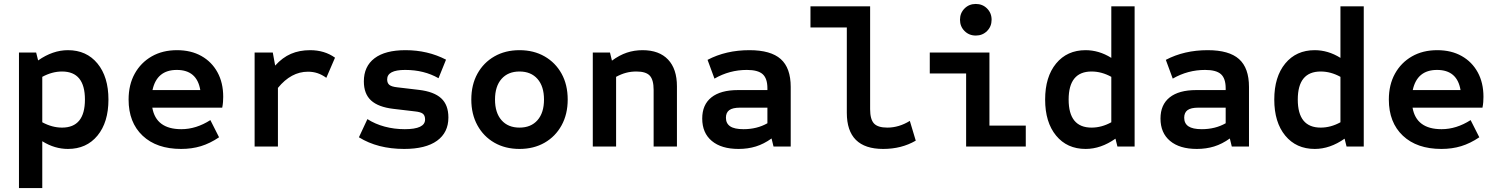

<svg xmlns="http://www.w3.org/2000/svg" viewBox="-20 -742 7580 972"><path d="M76 210V-476H163L173 -436Q247 -488 324 -488Q418 -488 473.5 -420.5Q529 -353 529 -238Q529 -123 473.5 -55.5Q418 12 324 12Q291 12 258.5 2.5Q226 -7 194 -27V210ZM294 -96Q410 -96 410 -238Q410 -380 294 -380Q244 -380 194 -353V-123Q244 -96 294 -96Z M897 12Q773 12 702 -55Q631 -122 631 -238Q631 -313 662 -369Q693 -425 748 -456.5Q803 -488 876 -488Q947 -488 999.5 -458.5Q1052 -429 1081 -376Q1110 -323 1110 -252Q1110 -239 1109 -225.5Q1108 -212 1105 -197H751Q770 -88 898 -88Q973 -88 1045 -134L1089 -47Q1043 -16 997 -2Q951 12 897 12ZM752 -286H994Q977 -388 875 -388Q774 -388 752 -286Z M1269 0V-476H1361L1373 -410Q1410 -451 1453 -469.5Q1496 -488 1550 -488Q1623 -488 1676 -450L1632 -348Q1610 -364 1587.5 -371.5Q1565 -379 1539 -379Q1454 -379 1387 -297V0Z M2026 12Q1892 12 1797 -47L1840 -139Q1879 -114 1927.5 -101Q1976 -88 2029 -88Q2132 -88 2132 -137Q2132 -157 2121 -166Q2110 -175 2081 -178L1971 -191Q1895 -200 1858.5 -233.5Q1822 -267 1822 -330Q1822 -406 1876 -447Q1930 -488 2033 -488Q2145 -488 2238 -440L2200 -346Q2127 -388 2031 -388Q1940 -388 1940 -340Q1940 -321 1951.5 -312Q1963 -303 1991 -300L2101 -287Q2177 -278 2213.5 -244.5Q2250 -211 2250 -147Q2250 -71 2192.5 -29.5Q2135 12 2026 12Z M2610 12Q2538 12 2483 -19.5Q2428 -51 2397 -107.5Q2366 -164 2366 -238Q2366 -313 2397 -369Q2428 -425 2483 -456.5Q2538 -488 2610 -488Q2682 -488 2737 -456.5Q2792 -425 2823 -369Q2854 -313 2854 -238Q2854 -164 2823 -107.5Q2792 -51 2737 -19.5Q2682 12 2610 12ZM2610 -96Q2668 -96 2701 -133.5Q2734 -171 2734 -238Q2734 -305 2701 -342.5Q2668 -380 2610 -380Q2552 -380 2519 -342.5Q2486 -305 2486 -238Q2486 -171 2519 -133.5Q2552 -96 2610 -96Z M2981 0V-476H3068L3078 -435Q3116 -463 3153.5 -475.5Q3191 -488 3233 -488Q3317 -488 3362 -440.5Q3407 -393 3407 -305V0H3289V-287Q3289 -338 3269.5 -359Q3250 -380 3202 -380Q3174 -380 3149.5 -373.5Q3125 -367 3099 -353V0Z M3719 12Q3632 12 3583.5 -28.5Q3535 -69 3535 -142Q3535 -212 3581.5 -249Q3628 -286 3716 -286H3865V-295Q3865 -345 3841 -366.5Q3817 -388 3761 -388Q3673 -388 3597 -344L3562 -439Q3655 -488 3774 -488Q3882 -488 3932.5 -443Q3983 -398 3983 -302V0H3896L3886 -41Q3847 -13 3806.5 -0.5Q3766 12 3719 12ZM3744 -88Q3812 -88 3865 -118V-197H3727Q3689 -197 3672 -184.5Q3655 -172 3655 -146Q3655 -117 3676.5 -102.5Q3698 -88 3744 -88Z M4451 12Q4267 12 4267 -171V-603H4083V-710H4385V-189Q4385 -138 4404.5 -117Q4424 -96 4472 -96Q4531 -96 4586 -130L4616 -30Q4544 12 4451 12Z M4871 0V-370H4687V-476H4989V-106H5173V0ZM4920 -562Q4886 -562 4863 -585Q4840 -608 4840 -642Q4840 -676 4863 -699Q4886 -722 4920 -722Q4954 -722 4977 -699Q5000 -676 5000 -642Q5000 -608 4977 -585Q4954 -562 4920 -562Z M5476 12Q5382 12 5326.5 -55.5Q5271 -123 5271 -238Q5271 -353 5326.5 -420.5Q5382 -488 5476 -488Q5509 -488 5541.5 -478.5Q5574 -469 5606 -449V-710H5724V0H5637L5627 -40Q5553 12 5476 12ZM5506 -96Q5557 -96 5606 -123V-353Q5557 -380 5506 -380Q5390 -380 5390 -238Q5390 -96 5506 -96Z M6039 12Q5952 12 5903.5 -28.5Q5855 -69 5855 -142Q5855 -212 5901.5 -249Q5948 -286 6036 -286H6185V-295Q6185 -345 6161 -366.5Q6137 -388 6081 -388Q5993 -388 5917 -344L5882 -439Q5975 -488 6094 -488Q6202 -488 6252.5 -443Q6303 -398 6303 -302V0H6216L6206 -41Q6167 -13 6126.5 -0.5Q6086 12 6039 12ZM6064 -88Q6132 -88 6185 -118V-197H6047Q6009 -197 5992 -184.5Q5975 -172 5975 -146Q5975 -117 5996.5 -102.5Q6018 -88 6064 -88Z M6636 12Q6542 12 6486.5 -55.5Q6431 -123 6431 -238Q6431 -353 6486.5 -420.5Q6542 -488 6636 -488Q6669 -488 6701.5 -478.5Q6734 -469 6766 -449V-710H6884V0H6797L6787 -40Q6713 12 6636 12ZM6666 -96Q6717 -96 6766 -123V-353Q6717 -380 6666 -380Q6550 -380 6550 -238Q6550 -96 6666 -96Z M7277 12Q7153 12 7082 -55Q7011 -122 7011 -238Q7011 -313 7042 -369Q7073 -425 7128 -456.5Q7183 -488 7256 -488Q7327 -488 7379.5 -458.5Q7432 -429 7461 -376Q7490 -323 7490 -252Q7490 -239 7489 -225.5Q7488 -212 7485 -197H7131Q7150 -88 7278 -88Q7353 -88 7425 -134L7469 -47Q7423 -16 7377 -2Q7331 12 7277 12ZM7132 -286H7374Q7357 -388 7255 -388Q7154 -388 7132 -286Z"/></svg>

Font: Sometype Mono
Style: Bold
Weight: 700
Monospace: yes
Designer: Ryoichi Tsunekawa
Foundry: Dharma Type
Version: Version 1.000; ttfautohint (v1.8.3)